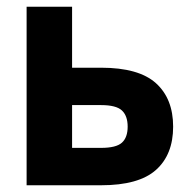

<svg xmlns="http://www.w3.org/2000/svg" viewBox="-20 -550 555 570"><path d="M59 -530H194V-349H280Q392 -349 443 -303Q494 -257 494 -174Q494 -91 443 -45.5Q392 0 280 0H59ZM280 -111Q325 -111 342 -126.5Q359 -142 359 -174Q359 -206 342 -222Q325 -238 280 -238H194V-111Z"/></svg>

Font: Golos UI
Style: Bold
Weight: 700
Designer: A.Korolkova, Vitaly Kuzmin
Foundry: ParaType Ltd
Version: Version 2.000